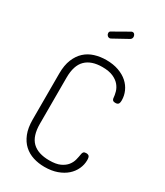

<svg xmlns="http://www.w3.org/2000/svg" viewBox="-233 -1046 982 1145"><g transform="rotate(30 258.5 -474.0)"><path d="M236 -856Q231 -853 226 -853Q217 -853 210.5 -860Q204 -867 204 -876Q204 -887 213 -891L320 -952Q324 -954 328 -954Q337 -954 342 -946.5Q347 -939 347 -931Q347 -918 336 -911ZM425 -557Q424 -574 418 -596Q412 -618 396 -637.5Q380 -657 351 -670Q322 -683 276 -683Q201 -683 161.5 -644Q122 -605 122 -521V-204Q122 -119 161.5 -80.5Q201 -42 279 -42Q326 -42 353.5 -55Q381 -68 396 -87Q411 -106 416.5 -128Q422 -150 425 -169Q426 -178 431 -184Q436 -190 449 -190Q462 -190 468.5 -183.5Q475 -177 475 -156Q475 -125 461.5 -95.5Q448 -66 422.5 -43.5Q397 -21 359.5 -7.5Q322 6 273 6Q232 6 195.5 -5.5Q159 -17 131.5 -42Q104 -67 88 -107Q72 -147 72 -204V-521Q72 -578 88.5 -618Q105 -658 132.5 -683Q160 -708 197 -719.5Q234 -731 276 -731Q324 -731 361.5 -717.5Q399 -704 424 -681.5Q449 -659 462 -629.5Q475 -600 475 -569Q475 -549 468.5 -542.5Q462 -536 450 -536Q435 -536 430 -542.5Q425 -549 425 -557Z"/></g></svg>

Font: AkaAcidDosis
Style: Light
Weight: 300
Designer: Edgar Tolentino, Pablo Impallari, Igino Marini, Aka-Acid
Foundry: Edgar Tolentino, Pablo Impallari, Igino Marini, Aka-Acid
Version: Version 1.007